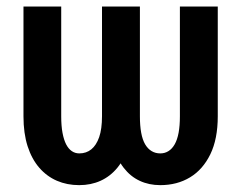

<svg xmlns="http://www.w3.org/2000/svg" viewBox="-20 -548 718 579"><path d="M287.6 -528.3H379.4V-197.3Q379.4 -146 367.4 -107.2Q355.5 -68.4 334 -42.2Q312.5 -16.1 283.4 -2.9Q254.4 10.3 218.8 10.3Q182.1 10.3 151.6 -2.9Q121.1 -16.1 98.4 -42.2Q75.7 -68.4 63.2 -107.2Q50.8 -146 50.8 -197.3V-528.3H164.6V-197.3Q164.6 -168.5 168.5 -147.5Q172.4 -126.5 179.4 -112.8Q186.5 -99.1 196.5 -92.3Q206.5 -85.4 219.2 -85.4Q240.2 -85.4 255.4 -97.7Q270.5 -109.9 279.1 -134.5Q287.6 -159.2 287.6 -197.3ZM522.5 -528.3H636.7V-197.3Q636.7 -128.9 614.3 -82.8Q591.8 -36.6 553 -13.2Q514.2 10.3 463.4 10.3Q429.2 10.3 401.4 -2.7Q373.5 -15.6 353 -42Q332.5 -68.4 321.5 -107.2Q310.5 -146 310.5 -197.3V-528.3H401.9V-197.3Q401.9 -168.9 405.8 -147.7Q409.7 -126.5 417.7 -112.8Q425.8 -99.1 437.3 -92.3Q448.7 -85.4 463.4 -85.4Q477.1 -85.4 488 -92.3Q499 -99.1 506.8 -112.8Q514.6 -126.5 518.6 -147.7Q522.5 -168.9 522.5 -197.3Z"/></svg>

Font: Roboto Condensed Medium
Style: Regular
Weight: 500
Designer: Christian Robertson
Foundry: Google
Version: Version 3.0